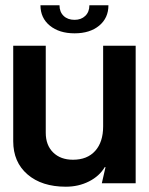

<svg xmlns="http://www.w3.org/2000/svg" viewBox="-20 -693 563 726"><path d="M30 -159V-520H153V-191Q153 -144 181 -116.5Q209 -89 256 -89Q310 -89 340 -122.5Q370 -156 370 -215V-520H493V0H365L379 -61H376Q356 -27 316.5 -7Q277 13 229 13Q138 13 84 -33.5Q30 -80 30 -159ZM262 -567Q204 -567 168.5 -596Q133 -625 133 -673H205Q205 -648 220.5 -633Q236 -618 262 -618Q287 -618 302.5 -633Q318 -648 318 -673H390Q390 -625 355 -596Q320 -567 262 -567Z"/></svg>

Font: Non Bureau Medium
Style: Regular
Weight: 500
Designer: Jona Saucedo
Foundry: Non Foundry
Version: Version 1.000; ttfautohint (v1.8.4)